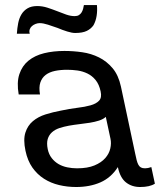

<svg xmlns="http://www.w3.org/2000/svg" viewBox="-20 -731 635 762"><path d="M399.9 -267.1Q389.6 -257.8 373 -252.4Q356.4 -247.1 336.7 -243.9Q316.9 -240.7 295.4 -238.3Q273.9 -235.8 253.7 -232.2Q233.4 -228.5 215.8 -222.7Q198.2 -216.8 186.3 -206.1Q174.3 -195.3 169.4 -179.2Q164.6 -163.1 169.4 -139.2Q173.8 -118.2 185.3 -103.5Q196.8 -88.9 212.4 -79.8Q228 -70.8 247.1 -66.9Q266.1 -63 285.6 -63Q327.6 -63 355 -74.5Q382.3 -85.9 397.7 -103.5Q413.1 -121.1 417.7 -141.6Q422.4 -162.1 418.5 -180.2ZM594.7 -2Q574.2 11.2 536.1 11.2Q502.9 11.2 479.7 -7.3Q456.5 -25.9 447.8 -67.9Q420.9 -25.9 378.7 -7.3Q336.4 11.2 282.2 11.2Q247.1 11.2 214.4 3.4Q181.6 -4.4 154.8 -21.5Q127.9 -38.6 108.6 -65.9Q89.4 -93.3 81.1 -132.8Q71.8 -176.8 80.8 -204.8Q89.8 -232.9 110.6 -250.2Q131.3 -267.6 160.6 -276.9Q189.9 -286.1 221.7 -292Q255.4 -299.3 286.1 -303Q316.9 -306.6 339.4 -313Q361.8 -319.3 373.3 -331.5Q384.8 -343.8 379.4 -368.2Q373.5 -396 359.6 -413.1Q345.7 -430.2 327.1 -439.2Q308.6 -448.2 287.6 -451.2Q266.6 -454.1 246.6 -454.1Q219.7 -454.1 197.8 -449.5Q175.8 -444.8 161.1 -433.6Q146.5 -422.4 140.1 -403.6Q133.8 -384.8 138.7 -356H54.2Q45.9 -403.8 56.9 -436.8Q67.9 -469.7 93 -490.2Q118.2 -510.7 155 -519.8Q191.9 -528.8 235.4 -528.8Q270.5 -528.8 306.2 -523.7Q341.8 -518.6 372.8 -503.2Q403.8 -487.8 427 -460.2Q450.2 -432.6 460 -387.2L516.6 -121.1Q519.5 -106 522.5 -95Q525.4 -84 529.3 -76.9Q533.2 -69.8 539.3 -66.4Q545.4 -63 555.7 -63Q561 -63 567.4 -64.2Q573.7 -65.4 580.6 -67.9ZM364.7 -710.9Q366.7 -688.5 363.5 -668.2Q360.4 -647.9 351.1 -630.9Q341.3 -616.7 324.5 -608.4Q307.6 -600.1 278.3 -600.1Q265.6 -600.1 246.8 -606Q228 -611.8 208.5 -620.1Q189 -627 170.2 -633.1Q151.4 -639.2 137.2 -639.2Q129.4 -639.2 121.1 -636Q112.8 -632.8 106.7 -627.4Q100.6 -622.1 97.9 -614.3Q95.2 -606.4 98.1 -597.2H46.9Q48.3 -619.1 52.2 -639.2Q56.2 -659.2 65.2 -674.1Q74.2 -689 89.4 -698Q104.5 -707 127.9 -707Q147.9 -707 167.7 -700.7Q187.5 -694.3 206.1 -687Q224.6 -679.7 242.4 -673.3Q260.3 -667 276.4 -667Q286.6 -667 293.2 -671.1Q299.8 -675.3 303.7 -681.6Q307.6 -688 309.8 -695.8Q312 -703.6 313 -710.9Z"/></svg>

Font: XB Khoramshahr
Style: Oblique
Weight: 400
Italic angle: 12°
Designer: Behnam
Foundry: Irmug
Version: Version 8.005 2009